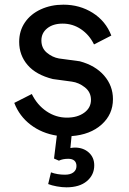

<svg xmlns="http://www.w3.org/2000/svg" viewBox="-20 -571 551 821"><path d="M186 216 198 166Q225 176 258 176Q281 176 294 166Q307 156 307 139Q307 124 298 116Q289 108 272 108Q248 108 232 116L211 107L223 9Q159 -1 111 -37.5Q63 -74 41 -131L116 -169Q139 -122 179 -95Q219 -68 266 -68Q311 -68 340 -89Q369 -110 369 -144Q369 -177 343 -197.5Q317 -218 287 -222L206 -233Q134 -251 98 -293Q62 -335 62 -392Q62 -439 86.5 -475Q111 -511 154.5 -531Q198 -551 251 -551Q321 -551 376.5 -516Q432 -481 456 -419L382 -381Q362 -422 326.5 -446Q291 -470 248 -470Q207 -470 182 -450Q157 -430 157 -398Q157 -365 180.5 -345.5Q204 -326 232 -321L321 -309Q388 -291 425.5 -247.5Q463 -204 463 -147Q463 -82 414.5 -38.5Q366 5 286 11L281 62Q293 60 300 60Q336 60 359.5 81Q383 102 383 136Q383 177 351.5 203.5Q320 230 264 230Q245 230 223 226Q201 222 186 216Z"/></svg>

Font: BLUETTI 2.0 Normal
Style: Normal
Weight: 400
Designer: Stijn de Vries
Foundry: tokotype
Version: Version 2.005;October 31, 2023;FontCreator 14.0.0.2814 64-bi